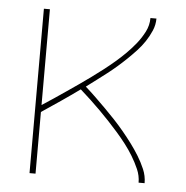

<svg xmlns="http://www.w3.org/2000/svg" viewBox="-43 -562 587 605"><g transform="rotate(5 250.0 -260.0)"><path d="M72 0V-520H91V-217Q110 -229 129 -242Q148 -255 166.5 -267.5Q185 -280 203.5 -293Q222 -306 240 -319Q258 -332 276 -346Q294 -360 311 -374.5Q328 -389 344 -405Q360 -421 374 -438.5Q388 -456 398.5 -476.5Q409 -497 409 -520H428Q428 -500 420 -481.5Q412 -463 401 -446.5Q390 -430 376.5 -415.5Q363 -401 348.5 -387Q334 -373 319 -360Q304 -347 288.5 -335Q273 -323 257 -311Q241 -299 225 -287Q242 -272 258.5 -256Q275 -240 291 -224Q307 -208 322.5 -191.5Q338 -175 352.5 -157.5Q367 -140 380.5 -122Q394 -104 406 -84.5Q418 -65 427 -44Q436 -23 436 0H417Q417 -22 408 -42.5Q399 -63 387.5 -82Q376 -101 362.5 -118.5Q349 -136 334.5 -152.5Q320 -169 305 -185Q290 -201 274.5 -216.5Q259 -232 243 -247Q227 -262 210 -277Q181 -256 151 -235.5Q121 -215 91 -195V0Z"/></g></svg>

Font: Iosevka Curly Thin
Style: Regular
Weight: 100
Monospace: yes
Designer: Belleve Invis
Foundry: Belleve Invis
Version: Version 22.1.2; ttfautohint (v1.8.4)